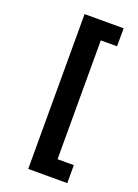

<svg xmlns="http://www.w3.org/2000/svg" viewBox="-138 -642 596 832"><g transform="rotate(20 160.0 -226.0)"><path d="M103 131V-583H283V-500H208V48H283V131Z"/></g></svg>

Font: Rokkitt SemiBold
Style: Regular
Weight: 600
Designer: Vernon Adams
Foundry: Vernon Adams
Version: Version 3.103